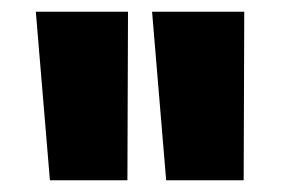

<svg xmlns="http://www.w3.org/2000/svg" viewBox="-20 -863 490 327"><path d="M41 -843 65 -556H197L198 -843ZM239 -843 263 -556H395L396 -843Z"/></svg>

Font: Rabbid Highway Sign IV
Style: Blk
Weight: 400
Foundry: Cannot Into Space Fonts
Version: Version 0.277